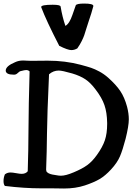

<svg xmlns="http://www.w3.org/2000/svg" viewBox="-28 -1079 780 1100"><path d="M319.3 -1041Q329.1 -981.4 346.7 -930.7Q370.1 -943.4 387.2 -994.6Q404.3 -1045.9 406.2 -1048.8Q412.1 -1058.6 454.1 -1058.6Q506.8 -1058.6 506.8 -1044.9V-1043.9Q497.1 -1005.9 478.5 -952.1Q472.7 -935.5 465.8 -912.6Q459 -889.6 454.6 -877Q450.2 -864.3 440.4 -844.2Q430.7 -824.2 415 -801.8Q398.4 -792 380.9 -792Q360.4 -792 311.5 -816.4Q237.3 -960 208 -1038.1V-1039.1Q208 -1051.8 274.4 -1051.8Q318.4 -1051.8 319.3 -1041ZM252.9 -653.3Q242.2 -420.9 241.2 -314.5Q240.2 -208 236.3 -108.4V-107.4Q236.3 -102.5 237.8 -98.1Q239.3 -93.8 243.7 -90.8Q248 -87.9 251 -85.9Q253.9 -84 260.7 -82Q267.6 -80.1 271.5 -79.1Q275.4 -78.1 283.7 -77.1Q292 -76.2 294.9 -75.2Q309.6 -72.3 321.3 -72.3Q348.6 -72.3 394.5 -91.8Q443.4 -112.3 472.2 -133.3Q501 -154.3 527.3 -191.4Q559.6 -236.3 572.8 -275.4Q585.9 -314.5 585.9 -368.2V-375Q585 -434.6 570.3 -477.1Q555.7 -519.5 519.5 -566.4Q491.2 -604.5 461.4 -624.5Q431.6 -644.5 385.7 -658.2Q328.1 -674.8 308.6 -674.8Q277.3 -674.8 252.9 -653.3ZM54.7 -651.4H48.8Q8.8 -651.4 4.9 -671.9V-674.8Q4.9 -700.2 58.6 -722.7Q79.1 -732.4 104.5 -732.4Q111.3 -732.4 126 -731.4Q140.6 -730.5 150.4 -730.5Q168.9 -730.5 200.2 -731Q231.4 -731.4 245.1 -731.4Q345.7 -731.4 433.6 -708Q473.6 -697.3 494.1 -690.4Q514.6 -683.6 541 -669.4Q567.4 -655.3 591.8 -633.8Q636.7 -593.8 661.1 -557.6Q685.5 -521.5 700.2 -466.8Q710 -428.7 710 -395.5Q710 -357.4 691.4 -283.2Q674.8 -219.7 659.2 -183.1Q643.6 -146.5 608.4 -108.4Q575.2 -72.3 543 -53.2Q510.7 -34.2 458 -16.6Q404.3 1 338.9 1Q328.1 1 305.7 0.5Q283.2 0 269.5 0H255.9H209Q110.4 0 0 -13.7Q-7.8 -22.5 -7.8 -42Q-7.8 -61.5 0 -80.1Q13.7 -90.8 32.2 -90.8Q43 -90.8 64.5 -86.9Q85.9 -83 95.7 -83Q119.1 -83 130.9 -97.7Q134.8 -217.8 135.3 -343.8Q135.7 -469.7 141.6 -669.9Q133.8 -677.7 122.1 -677.7Q113.3 -677.7 91.8 -671.9Q84 -670.9 74.2 -661.1Q64.5 -651.4 54.7 -651.4Z"/></svg>

Font: LPEducational
Style: Medium
Weight: 500
Designer: Based on Essays1743, by John Stracke, which says:

Based on the typeface in a 1743 English translation of the essays of 
Version: Version 001.204